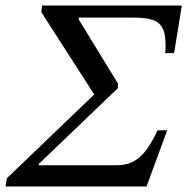

<svg xmlns="http://www.w3.org/2000/svg" viewBox="-33 -677 680 697"><path d="M499 0H-13L-8 -30L309 -334L117 -633L120 -657H627L599 -484H567Q571 -539 560.5 -566.5Q550 -594 524.5 -603.5Q499 -613 455 -613H253V-606L395 -374V-357L108 -82V-77H390Q428 -77 454.5 -92.5Q481 -108 501 -136.5Q521 -165 539 -204H574Z"/></svg>

Font: STIX Two Text
Style: Italic
Weight: 400
Italic angle: -12°
Designer: Ross Mills, John Hudson & Paul Hanslow, Tiro Typeworks Ltd; with prior portions MicroPress Inc. and Coen Hoffman, Elsevi
Foundry: Tiro Typeworks Ltd
Version: Version 2.13 b171